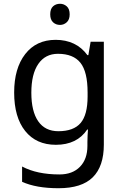

<svg xmlns="http://www.w3.org/2000/svg" viewBox="-20 -757 655 1017"><path d="M275 -546Q328 -546 370.5 -526Q413 -506 443 -465H448L460 -536H530V9Q530 124 471.5 182Q413 240 290 240Q172 240 97 206V125Q176 167 295 167Q364 167 403.5 126.5Q443 86 443 16V-5Q443 -17 444 -39.5Q445 -62 446 -71H442Q388 10 276 10Q172 10 113.5 -63Q55 -136 55 -267Q55 -395 113.5 -470.5Q172 -546 275 -546ZM287 -472Q220 -472 183 -418.5Q146 -365 146 -266Q146 -167 182.5 -114.5Q219 -62 289 -62Q370 -62 407 -105.5Q444 -149 444 -246V-267Q444 -377 406 -424.5Q368 -472 287 -472ZM298 -737Q318 -737 333.5 -723.5Q349 -710 349 -681Q349 -653 333.5 -639Q318 -625 298 -625Q276 -625 261 -639Q246 -653 246 -681Q246 -710 261 -723.5Q276 -737 298 -737Z"/></svg>

Font: Noto Sans Chorasmian
Style: Regular
Weight: 400
Designer: Federico Parra Barrios
Foundry: Google LLC
Version: Version 1.004; ttfautohint (v1.8.4.7-5d5b)